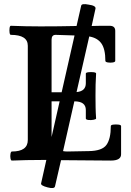

<svg xmlns="http://www.w3.org/2000/svg" viewBox="-20 -794 651 953"><path d="M39 3Q34 3 32 -8Q30 -19 32 -30.5Q34 -42 39 -42Q118 -42 118 -99V-567Q118 -621 34 -621Q29 -621 27.5 -632Q26 -643 27.5 -654.5Q29 -666 34 -666Q108 -663 180 -663Q225 -663 270 -663.5Q315 -664 360 -665L383 -766Q386 -778 420 -771Q457 -766 454 -751L435 -665Q457 -666 479.5 -666Q502 -666 524 -666Q552 -666 552 -641V-492Q552 -486 540 -484Q528 -482 515.5 -484Q503 -486 503 -492Q503 -550 483.5 -578Q464 -606 423 -613L360 -337Q406 -341 406 -381V-429Q406 -434 419 -435.5Q432 -437 444.5 -435.5Q457 -434 457 -429Q455 -401 454.5 -373.5Q454 -346 454 -318Q454 -290 454.5 -262Q455 -234 457 -206Q457 -202 444.5 -199.5Q432 -197 419 -198.5Q406 -200 406 -206V-248Q406 -291 349 -291L293 -44Q303 -42 313 -42L421 -44Q487 -45 508.5 -75Q530 -105 530 -168Q530 -174 542.5 -175.5Q555 -177 568 -175.5Q581 -174 581 -168V-28Q581 3 530 3Q468 3 406.5 2Q345 1 283 1L253 131Q250 145 216 136Q181 127 184 116L210 0Q197 0 184 0Q111 0 39 3ZM236 -336H286L350 -618L256 -621Q236 -621 236 -597ZM236 -291V-114L276 -291Z"/></svg>

Font: Junicode
Style: Bold
Weight: 700
Designer: Peter S. Baker
Version: Version 2.100; ttfautohint (v1.8.4)